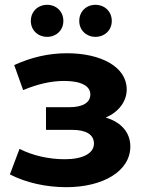

<svg xmlns="http://www.w3.org/2000/svg" viewBox="-20 -767 600 797"><path d="M255 10C407 10 521 -56 521 -159C521 -217 483 -260 419 -279C472 -302 506 -345 506 -396C506 -489 400 -546 258 -546C181 -546 110 -529 39 -497L76 -393C136 -418 192 -431 246 -431C317 -431 355 -410 355 -375C355 -341 324 -322 267 -322H171V-228H279C338 -228 370 -208 370 -171C370 -130 323 -106 249 -106C183 -106 116 -121 61 -149L21 -43C89 -8 173 10 255 10ZM376 -614C414 -614 444 -641 444 -680C444 -720 414 -747 376 -747C339 -747 309 -720 309 -680C309 -641 339 -614 376 -614ZM176 -614C213 -614 243 -641 243 -680C243 -720 213 -747 176 -747C138 -747 108 -720 108 -680C108 -641 138 -614 176 -614Z"/></svg>

Font: Montserrat-Alt1
Style: Bold
Weight: 700
Designer: Differentunic
Foundry: Differentunic
Version: Version 7.222